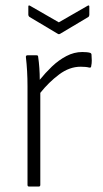

<svg xmlns="http://www.w3.org/2000/svg" viewBox="-20 -685 378 705"><path d="M87 0Q81 0 81 -6V-368Q81 -397 79.5 -423.5Q78 -450 75 -476Q75 -482 81 -482H114Q120 -482 120 -477Q123 -457 124.5 -435Q126 -413 126 -392Q146 -417 170.5 -440.5Q195 -464 223.5 -479Q252 -494 282 -494Q301 -494 311 -491Q316 -489 316 -484Q317 -473 317 -462.5Q317 -452 315 -443Q315 -435 307 -437Q296 -440 276 -440Q235 -440 197 -411.5Q159 -383 128 -344V-6Q128 0 122 0ZM192 -561 88 -623Q84 -626 84 -631V-661Q84 -667 90 -664L196 -603L302 -664Q308 -667 308 -661V-631Q308 -626 305 -623L201 -561Q196 -558 192 -561Z"/></svg>

Font: Sofia Sans Semi Condensed Light
Style: Regular
Weight: 300
Designer: Botio Nikoltchev, Ani Petrova
Foundry: lettersoup
Version: Version 4.100; ttfautohint (v1.8.4.7-5d5b)